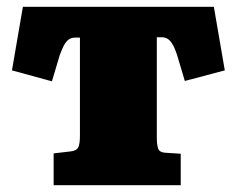

<svg xmlns="http://www.w3.org/2000/svg" viewBox="-20 -542 693 562"><path d="M137 0V-93L188 -99Q204 -101 209 -110.5Q214 -120 214 -146V-432H200Q194 -432 188 -430Q182 -428 176.5 -422.5Q171 -417 166 -407Q161 -397 155 -381L132 -304L15 -336L47 -522H606L638 -336L521 -305L498 -382Q491 -403 484 -414Q477 -425 469.5 -429Q462 -433 453 -433H439V-139Q439 -118 443 -107Q447 -96 463 -95L509 -92V0Z"/></svg>

Font: Literata Black
Style: Regular
Weight: 900
Designer: Latin by Veronika Burian and Jose Scaglione. Greek by Irene Vlachou. Cyrillic by Vera Evstafieva.
Foundry: TypeTogether
Version: Version 3.103;gftools[0.9.29]